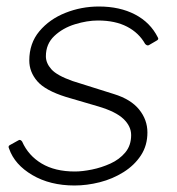

<svg xmlns="http://www.w3.org/2000/svg" viewBox="-20 -560 544 590"><path d="M209 10Q134 10 79.5 -22Q25 -54 8 -103Q4 -111 10 -114L37 -129Q40 -131 43 -129.5Q46 -128 48 -125Q67 -82 108 -57.5Q149 -33 210 -33Q233 -33 262.5 -39Q292 -45 319.5 -57.5Q347 -70 365 -91.5Q383 -113 383 -145Q383 -172 359.5 -194.5Q336 -217 282 -233L183 -262Q119 -282 94.5 -310.5Q70 -339 70 -374Q70 -427 101 -464Q132 -501 181 -520.5Q230 -540 284 -540Q348 -540 395 -515.5Q442 -491 465 -445Q467 -442 466 -439.5Q465 -437 461 -435L437 -421Q434 -420 431.5 -421Q429 -422 426 -425Q407 -459 370.5 -478Q334 -497 281 -497Q248 -497 210.5 -485.5Q173 -474 147 -449.5Q121 -425 121 -387Q121 -366 138 -347Q155 -328 203 -311L330 -271Q382 -255 407.5 -223.5Q433 -192 433 -153Q433 -113 413 -82.5Q393 -52 359.5 -31Q326 -10 286.5 0Q247 10 209 10Z"/></svg>

Font: Libre Franklin ExtraLight
Style: Italic
Weight: 250
Italic angle: -8°
Designer: Pablo Impallari, Rodrigo Fuenzalida, Nhung Nguyen
Foundry: Impallari Type
Version: Version 3.000